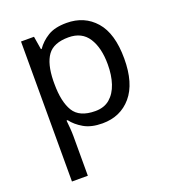

<svg xmlns="http://www.w3.org/2000/svg" viewBox="-142 -653 898 1000"><g transform="rotate(-20 307.5 -153.0)"><path d="M340 -546Q439 -546 499.5 -477Q560 -408 560 -269Q560 -132 499.5 -61Q439 10 339 10Q277 10 236.5 -13.5Q196 -37 173 -68H167Q169 -51 171 -25Q173 1 173 20V240H85V-536H157L169 -463H173Q197 -498 236 -522Q275 -546 340 -546ZM324 -472Q242 -472 208.5 -426Q175 -380 173 -286V-269Q173 -170 205.5 -116.5Q238 -63 326 -63Q375 -63 406.5 -90Q438 -117 453.5 -163.5Q469 -210 469 -270Q469 -362 433.5 -417Q398 -472 324 -472Z"/></g></svg>

Font: Noto Sans Elymaic
Style: Regular
Weight: 400
Designer: Morgane Pierson
Foundry: Google LLC
Version: Version 1.002; ttfautohint (v1.8.4.7-5d5b)